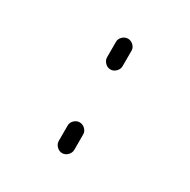

<svg xmlns="http://www.w3.org/2000/svg" viewBox="-124 -637 748 755"><g transform="rotate(30 250.0 -260.0)"><path d="M214.8 -415V-485.4Q214.8 -499 225.6 -509.3Q236.3 -519.5 250 -519.5Q263.7 -519.5 274.4 -509.3Q285.2 -499 285.2 -485.4V-415Q285.2 -401.4 274.4 -390.6Q263.7 -379.9 250 -379.9Q236.3 -379.9 225.6 -390.6Q214.8 -401.4 214.8 -415ZM214.8 -35.2V-105.5Q214.8 -119.1 225.6 -129.4Q236.3 -139.6 250 -139.6Q263.7 -139.6 274.4 -129.4Q285.2 -119.1 285.2 -105.5V-35.2Q285.2 -21.5 274.4 -10.7Q263.7 0 250 0Q236.3 0 225.6 -10.7Q214.8 -21.5 214.8 -35.2Z"/></g></svg>

Font: Rounded-L Mgen+ 1m light
Style: Regular
Weight: 200
Designer: [Source Han Sans]
Ryoko NISHIZUKA  (kana & ideographs); Paul D. Hunt (Latin, Greek & Cyrillic); Wenlong ZHANG  (bopomofo
Version: Version 1.059.20150602